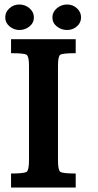

<svg xmlns="http://www.w3.org/2000/svg" viewBox="-20 -837 437 857"><path d="M317.9 0H29.3V-62.5Q88.9 -62.5 99.1 -70.3Q109.4 -78.1 109.4 -121.6V-543.5Q109.4 -585.4 98.6 -592.5Q87.9 -599.6 29.3 -599.6V-662.1H317.9V-599.6Q259.3 -599.6 249 -592.5Q238.8 -585.4 238.8 -543.5V-121.6Q238.8 -78.1 249 -70.3Q259.3 -62.5 317.9 -62.5ZM213.9 -759.3Q213.9 -783.2 233.6 -800Q253.4 -816.9 279.3 -816.9Q305.2 -816.9 323.5 -800Q341.8 -783.2 341.8 -759.3Q341.8 -735.4 323.2 -719.2Q304.7 -703.1 279.3 -703.1Q253.9 -703.1 233.9 -718.8Q213.9 -734.4 213.9 -759.3ZM131.3 -759.3Q131.3 -734.9 111.6 -719Q91.8 -703.1 66.4 -703.1Q42 -703.1 22.7 -719.2Q3.4 -735.4 3.4 -759.3Q3.4 -783.2 22 -800Q40.5 -816.9 66.4 -816.9Q92.3 -816.9 111.8 -800Q131.3 -783.2 131.3 -759.3Z"/></svg>

Font: Accordance
Style: Bold
Weight: 700
Version: Version 1.2 (build January 31, 2020) Miklal Software Solutio